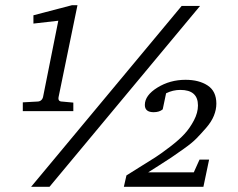

<svg xmlns="http://www.w3.org/2000/svg" viewBox="-20 -721 918 741"><path d="M815 -321Q815 -298 805.5 -274.5Q796 -251 776 -228Q756 -205 738.5 -187Q721 -169 689 -146.5Q657 -124 641 -113Q625 -102 591.5 -81Q558 -60 552 -56H728L750 -105H787L765 0H458L468 -44Q480 -52 517.5 -75Q555 -98 579 -113.5Q603 -129 637.5 -155.5Q672 -182 692.5 -204.5Q713 -227 728.5 -256.5Q744 -286 744 -314Q744 -374 676 -374Q647 -374 621 -361L608 -299Q595 -288 573 -288Q539 -288 539 -316Q539 -353 587.5 -383Q636 -413 696 -413Q748 -413 781.5 -391Q815 -369 815 -321ZM752 -698 171 0H100L681 -698ZM279 -701 206 -346Q203 -329 220 -329L263 -325V-292H68V-326L123 -329Q141 -329 146 -346L205 -641L109 -630V-662L258 -701Z"/></svg>

Font: Veleka
Style: Italic
Weight: 400
Italic angle: -12°
Designer: Stefan Peev, Context Ltd, 2016; SIL International, 1997-2014.
Foundry: Stefan Peev, Context Ltd, 2016
Version: Version 1.000